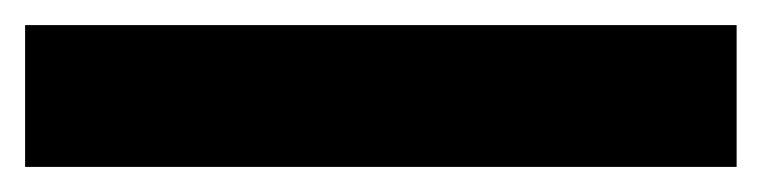

<svg xmlns="http://www.w3.org/2000/svg" viewBox="-20 7 607 153"><path d="M0 140V27H567V140Z"/></svg>

Font: Bricolage Grotesque 60pt SemiBold
Style: Regular
Weight: 600
Version: Version 1.001;gftools[0.9.33.dev8+g029e19f]